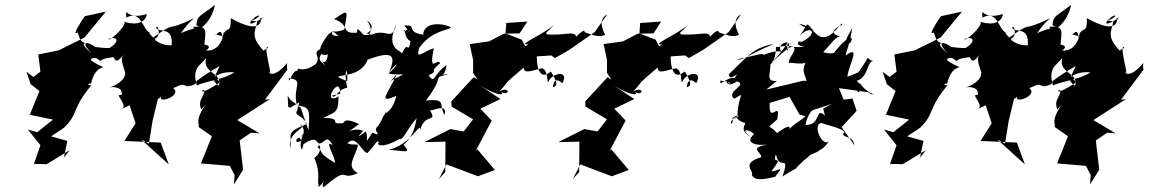

<svg xmlns="http://www.w3.org/2000/svg" viewBox="-20 -651 4746 793"><path d="M244 0 258 -69 191 -88 244 -123C307 -184 273 -199 360 -302C361 -293 327 -305 356 -306C373 -379 413 -371 406 -374C345 -402 344 -410 376 -412C415 -387 366 -406 449 -415C466 -375 487 -433 498 -428C475 -421 483 -393 495 -358C507 -330 463 -295 429 -290C443 -293 490 -294 482 -258C447 -266 512 -216 483 -201L515 -216L540 -142L494 -69L644 -62L677 28L563 -75L595 -58L610 -151L632 -242C666 -266 618 -229 673 -243C712 -259 708 -280 695 -287C735 -303 728 -305 755 -294C805 -302 791 -322 783 -320C783 -300 790 -324 887 -378C850 -292 859 -361 948 -352C898 -320 829 -316 793 -298C778 -343 791 -370 803 -381C791 -370 844 -419 835 -422C804 -347 903 -354 884 -296C844 -327 875 -333 889 -311C797 -250 811 -282 824 -279C824 -248 795 -240 811 -199C863 -256 789 -182 800 -139L801 -126L855 -88L810 24L929 34L949 72L946 111L984 50L970 -71L1017 -103L1052 -100L960 -155L1095 -242L1074 -239L1146 -335L1167 -364C1175 -381 1162 -343 1166 -391C1113 -325 1083 -349 1096 -357C1086 -404 1071 -471 1088 -454C1005 -405 1019 -410 1076 -365C1070 -366 1082 -381 1066 -382C1065 -392 1060 -432 1070 -440C1016 -497 1031 -517 1043 -562C988 -574 1030 -557 1051 -586C1038 -596 963 -513 1070 -580C1029 -567 1081 -576 1058 -570C1055 -541 1028 -523 933 -576C935 -497 909 -558 898 -485C900 -555 867 -493 871 -509C923 -496 912 -496 906 -516C902 -538 908 -438 830 -442C875 -471 782 -470 824 -465C828 -520 842 -546 777 -540C793 -507 854 -559 868 -631C807 -583 794 -588 791 -547C833 -524 805 -551 728 -514C761 -565 790 -580 780 -575C649 -512 721 -573 607 -492C647 -480 637 -557 624 -536C641 -514 695 -543 689 -464C619 -461 620 -515 592 -467C656 -482 600 -495 597 -517C568 -531 562 -613 502 -578C498 -634 497 -564 586 -593C587 -581 569 -535 487 -563C521 -561 431 -475 427 -490C466 -503 478 -480 428 -450C469 -456 436 -448 373 -457C346 -479 305 -486 360 -428C293 -487 353 -462 318 -480C297 -510 320 -472 300 -517C273 -499 320 -570 330 -584L417 -603L329 -496L222 -443L138 -426L147 -355L118 -333L89 -355L107 -303L143 -275L103 -177L199 -157L134 -105L95 -116L147 -51L120 26L173 27L268 -31Z M1350 -256C1368 -239 1367 -278 1414 -289C1397 -365 1419 -383 1414 -316C1353 -339 1380 -334 1410 -342C1493 -353 1504 -421 1497 -404C1585 -437 1625 -436 1586 -351C1607 -383 1648 -408 1585 -347C1654 -335 1676 -363 1575 -307C1584 -315 1585 -303 1619 -345C1582 -262 1536 -221 1617 -255C1598 -175 1552 -179 1575 -187C1551 -157 1571 -176 1541 -130C1513 -110 1570 -83 1518 -103C1479 -44 1505 -76 1491 -108C1448 -77 1461 -88 1480 -111C1427 -131 1383 -76 1463 -139C1389 -172 1408 -138 1390 -142C1335 -138 1400 -164 1316 -164C1366 -190 1378 -184 1378 -252C1308 -215 1377 -332 1383 -281L1386 -264ZM1168 -256C1172 -196 1167 -214 1178 -206C1238 -241 1210 -229 1208 -195C1192 -174 1224 -180 1248 -139C1155 -102 1187 -100 1179 -37C1163 -111 1257 -120 1219 -139C1261 -101 1201 -67 1235 -101C1209 -56 1229 9 1235 -76C1169 -34 1227 -127 1225 -49C1291 -99 1286 -58 1299 -58C1323 -60 1328 -99 1354 -51C1316 -78 1364 -4 1364 22C1289 -22 1317 -23 1292 -43C1303 -68 1314 -22 1278 1C1307 68 1287 92 1297 121C1362 55 1295 110 1317 122C1429 27 1377 100 1458 64C1407 35 1446 2 1458 -50C1457 -59 1441 -49 1415 -59C1450 -99 1475 -21 1498 -19C1557 -87 1528 -64 1547 -65C1526 -47 1572 -41 1627 -76C1649 -74 1649 -101 1701 -163C1692 -113 1679 -81 1647 -53C1678 -14 1659 -28 1585 -32C1681 -55 1716 -152 1716 -115C1734 -187 1792 -141 1753 -199C1748 -180 1833 -235 1816 -176C1790 -221 1827 -244 1739 -236C1827 -350 1755 -324 1834 -345C1777 -343 1818 -321 1824 -382C1767 -342 1777 -301 1750 -340C1798 -363 1744 -346 1798 -390C1787 -415 1749 -340 1772 -452C1724 -437 1695 -399 1712 -454C1762 -523 1823 -524 1843 -537C1822 -553 1731 -567 1728 -508C1658 -517 1698 -548 1663 -545C1628 -554 1682 -523 1663 -517C1705 -572 1648 -507 1647 -526C1655 -537 1647 -494 1676 -481C1664 -420 1666 -491 1640 -429C1642 -443 1568 -443 1617 -552C1596 -473 1578 -539 1510 -506C1485 -506 1534 -512 1496 -566C1524 -548 1519 -525 1494 -513C1531 -504 1525 -509 1484 -506C1461 -526 1456 -543 1454 -516C1384 -511 1431 -546 1360 -572C1424 -616 1415 -608 1402 -529C1338 -504 1328 -548 1379 -502C1322 -502 1377 -538 1337 -510C1276 -433 1307 -418 1334 -426C1326 -357 1291 -434 1328 -372C1310 -405 1275 -392 1329 -459C1250 -431 1312 -428 1285 -387C1221 -342 1210 -383 1209 -359C1183 -361 1176 -297 1172 -328C1240 -321 1187 -293 1206 -217C1253 -206 1263 -211 1254 -113L1222 -206L1179 -239Z M2126 -513 2061 -512 2000 -480 1920 -469 1934 -403V-350L1952 -323L1936 -332L1844 -232L1845 -211L1934 -158L1895 -108L1840 -118L1733 -64L1820 -66L1819 60L1793 88L1824 28L1954 77L2024 51L1952 -34L1945 -28L2011 -153L1964 -202L2047 -242L1944 -310C2016 -260 2069 -252 2050 -271C2085 -251 2089 -298 2042 -273C2087 -320 2047 -291 2143 -372C2145 -341 2181 -363 2220 -369C2246 -359 2239 -301 2244 -312C2260 -352 2333 -363 2303 -308C2299 -307 2271 -343 2263 -291C2281 -295 2287 -304 2255 -356C2212 -318 2197 -365 2197 -418L2257 -422L2272 -411L2331 -445L2436 -518L2488 -592C2483 -588 2445 -574 2479 -508C2457 -492 2411 -512 2393 -519C2405 -541 2337 -490 2358 -482C2370 -534 2323 -502 2239 -509C2233 -532 2203 -477 2271 -551C2228 -509 2110 -464 2162 -468C2130 -447 2076 -412 2183 -398L2135 -487L2068 -513L2071 -556L2158 -562Z M2679 -513 2614 -512 2553 -480 2473 -469 2487 -403V-350L2505 -323L2489 -332L2397 -232L2398 -211L2487 -158L2448 -108L2393 -118L2286 -64L2373 -66L2372 60L2346 88L2377 28L2507 77L2577 51L2505 -34L2498 -28L2564 -153L2517 -202L2600 -242L2497 -310C2569 -260 2622 -252 2603 -271C2638 -251 2642 -298 2595 -273C2640 -320 2600 -291 2696 -372C2698 -341 2734 -363 2773 -369C2799 -359 2792 -301 2797 -312C2813 -352 2886 -363 2856 -308C2852 -307 2824 -343 2816 -291C2834 -295 2840 -304 2808 -356C2765 -318 2750 -365 2750 -418L2810 -422L2825 -411L2884 -445L2989 -518L3041 -592C3036 -588 2998 -574 3032 -508C3010 -492 2964 -512 2946 -519C2958 -541 2890 -490 2911 -482C2923 -534 2876 -502 2792 -509C2786 -532 2756 -477 2824 -551C2781 -509 2663 -464 2715 -468C2683 -447 2629 -412 2736 -398L2688 -487L2621 -513L2624 -556L2711 -562Z M3189 -317C3133 -311 3172 -360 3159 -408C3127 -361 3185 -371 3185 -457C3215 -453 3300 -494 3214 -460C3307 -467 3235 -424 3238 -390C3246 -398 3327 -368 3322 -420C3272 -338 3321 -350 3308 -295C3298 -281 3359 -259 3350 -299L3354 -309L3299 -318L3145 -281ZM3387 -173C3346 -213 3373 -133 3307 -135C3317 -197 3367 -218 3313 -191C3319 -164 3271 -153 3241 -118C3247 -148 3187 -98 3189 -102C3153 -142 3144 -114 3190 -158C3206 -245 3154 -130 3159 -226L3241 -251L3282 -178L3307 -171L3337 -196L3465 -238L3445 -287L3566 -270L3578 -262C3614 -261 3569 -253 3531 -308C3500 -235 3562 -286 3518 -317C3569 -332 3559 -400 3588 -399C3543 -407 3590 -442 3525 -352C3566 -378 3538 -354 3480 -334C3482 -376 3540 -471 3473 -422C3473 -437 3483 -441 3501 -539C3503 -533 3445 -458 3492 -474C3513 -512 3474 -499 3424 -432C3361 -421 3352 -486 3320 -378C3410 -453 3427 -510 3459 -499C3440 -500 3390 -517 3458 -549C3460 -569 3431 -512 3393 -499C3344 -489 3351 -539 3280 -553C3320 -525 3309 -546 3343 -522C3303 -560 3326 -564 3282 -501C3324 -553 3371 -515 3285 -475C3297 -493 3245 -465 3305 -458C3227 -450 3267 -481 3165 -392C3258 -482 3231 -510 3231 -439C3267 -508 3164 -464 3217 -431C3199 -460 3072 -401 3138 -417C3130 -437 3129 -427 3023 -406C3051 -401 3053 -417 3177 -470C3093 -454 3073 -424 2990 -344C2994 -306 3044 -371 3014 -329C2979 -333 2947 -288 2956 -319C2965 -313 3004 -320 2991 -301C2983 -354 2964 -273 3024 -315C3072 -300 2976 -274 3012 -243C3064 -273 3029 -262 3026 -177C3046 -169 2975 -141 3050 -186C2966 -148 3012 -118 3006 -164C3046 -189 2991 -164 3059 -142C3039 -108 3063 -97 3081 -85C3026 -126 3086 -114 3094 -96C3060 -69 3086 -47 3149 -54C3069 -39 3127 -23 3124 -2C3037 25 3096 54 3085 70C3096 104 3161 83 3182 79C3219 28 3203 53 3166 57C3225 -22 3165 38 3185 -14C3197 58 3245 -21 3212 78C3324 7 3221 84 3301 11C3258 34 3306 13 3326 -11C3407 -42 3357 -48 3363 -62C3341 -37 3366 -4 3409 -77C3384 -25 3332 -135 3371 -143C3454 -120 3479 -109 3462 -98C3463 -80 3503 -92 3509 -51L3456 -126L3518 -193L3501 -244L3445 -237L3380 -203Z M3780 0 3794 -69 3727 -88 3780 -123C3843 -184 3809 -199 3896 -302C3897 -293 3863 -305 3892 -306C3909 -379 3949 -371 3942 -374C3881 -402 3880 -410 3912 -412C3951 -387 3902 -406 3985 -415C4002 -375 4023 -433 4034 -428C4011 -421 4019 -393 4031 -358C4043 -330 3999 -295 3965 -290C3979 -293 4026 -294 4018 -258C3983 -266 4048 -216 4019 -201L4051 -216L4076 -142L4030 -69L4180 -62L4213 28L4099 -75L4131 -58L4146 -151L4168 -242C4202 -266 4154 -229 4209 -243C4248 -259 4244 -280 4231 -287C4271 -303 4264 -305 4291 -294C4341 -302 4327 -322 4319 -320C4319 -300 4326 -324 4423 -378C4386 -292 4395 -361 4484 -352C4434 -320 4365 -316 4329 -298C4314 -343 4327 -370 4339 -381C4327 -370 4380 -419 4371 -422C4340 -347 4439 -354 4420 -296C4380 -327 4411 -333 4425 -311C4333 -250 4347 -282 4360 -279C4360 -248 4331 -240 4347 -199C4399 -256 4325 -182 4336 -139L4337 -126L4391 -88L4346 24L4465 34L4485 72L4482 111L4520 50L4506 -71L4553 -103L4588 -100L4496 -155L4631 -242L4610 -239L4682 -335L4703 -364C4711 -381 4698 -343 4702 -391C4649 -325 4619 -349 4632 -357C4622 -404 4607 -471 4624 -454C4541 -405 4555 -410 4612 -365C4606 -366 4618 -381 4602 -382C4601 -392 4596 -432 4606 -440C4552 -497 4567 -517 4579 -562C4524 -574 4566 -557 4587 -586C4574 -596 4499 -513 4606 -580C4565 -567 4617 -576 4594 -570C4591 -541 4564 -523 4469 -576C4471 -497 4445 -558 4434 -485C4436 -555 4403 -493 4407 -509C4459 -496 4448 -496 4442 -516C4438 -538 4444 -438 4366 -442C4411 -471 4318 -470 4360 -465C4364 -520 4378 -546 4313 -540C4329 -507 4390 -559 4404 -631C4343 -583 4330 -588 4327 -547C4369 -524 4341 -551 4264 -514C4297 -565 4326 -580 4316 -575C4185 -512 4257 -573 4143 -492C4183 -480 4173 -557 4160 -536C4177 -514 4231 -543 4225 -464C4155 -461 4156 -515 4128 -467C4192 -482 4136 -495 4133 -517C4104 -531 4098 -613 4038 -578C4034 -634 4033 -564 4122 -593C4123 -581 4105 -535 4023 -563C4057 -561 3967 -475 3963 -490C4002 -503 4014 -480 3964 -450C4005 -456 3972 -448 3909 -457C3882 -479 3841 -486 3896 -428C3829 -487 3889 -462 3854 -480C3833 -510 3856 -472 3836 -517C3809 -499 3856 -570 3866 -584L3953 -603L3865 -496L3758 -443L3674 -426L3683 -355L3654 -333L3625 -355L3643 -303L3679 -275L3639 -177L3735 -157L3670 -105L3631 -116L3683 -51L3656 26L3709 27L3804 -31Z"/></svg>

Font: Hussar Lance
Style: Italic
Weight: 700
Foundry: Cannot Into Space Fonts, PlusOne Fonts
Version: Version 2.27